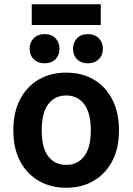

<svg xmlns="http://www.w3.org/2000/svg" viewBox="-20 -876 626 907"><path d="M43 -260Q43 -346 75 -407Q107 -468 163.5 -500.5Q220 -533 293 -533Q366 -533 422 -500.5Q478 -468 510 -407Q542 -346 542 -260Q542 -175 510 -114.5Q478 -54 422 -21.5Q366 11 293 11Q220 11 163.5 -21.5Q107 -54 75 -114.5Q43 -175 43 -260ZM177 -260Q177 -178 208 -137.5Q239 -97 293 -97Q346 -97 377.5 -137.5Q409 -178 409 -260Q409 -343 377.5 -384Q346 -425 293 -425Q239 -425 208 -384Q177 -343 177 -260ZM120 -646Q120 -676 139.5 -695.5Q159 -715 191 -715Q223 -715 242 -695.5Q261 -676 261 -646Q261 -615 242 -596Q223 -577 191 -577Q159 -577 139.5 -596Q120 -615 120 -646ZM325 -646Q325 -676 344 -695.5Q363 -715 395 -715Q427 -715 446.5 -695.5Q466 -676 466 -646Q466 -615 446.5 -596Q427 -577 395 -577Q363 -577 344 -596Q325 -615 325 -646ZM130 -758V-856H456V-758Z"/></svg>

Font: Radio Canada SemiBold
Style: Regular
Weight: 600
Designer: Charles Daoud, Etienne Aubert Bonn, Alexandre Saumier Demers, Jacques Le Bailly
Foundry: Radio-Canada
Version: Version 2.104; ttfautohint (v1.8.4.7-5d5b);gftools[0.9.28.de